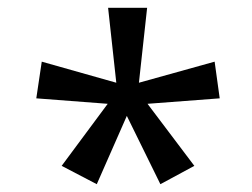

<svg xmlns="http://www.w3.org/2000/svg" viewBox="-20 -765 647 492"><path d="M138 -340 256 -499 73 -513 87 -607 278 -553 257 -745H357L336 -553L530 -607L543 -513L358 -499L478 -340L391 -293L305 -468L228 -293Z"/></svg>

Font: hexutamil05
Style: Book
Weight: 400
Designer: Jelle Bosma - Monotype Design Team
Foundry: Monotype Imaging Inc.
Version: Version 2.003